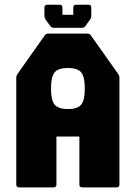

<svg xmlns="http://www.w3.org/2000/svg" viewBox="-20 -812 588 832"><path d="M63 0Q50.5 0 50.5 -12.5V-476Q50.5 -483 55.5 -491L174 -659Q179.5 -666.5 190 -666.5H357.5Q368.5 -666.5 373.5 -659L492.5 -491Q497.5 -484 497.5 -476V-12.5Q497.5 0 485 0H336.5Q324 0 324 -12.5V-220.5H224.5V-12.5Q224.5 0 212 0ZM274 -339.5Q316 -339.5 331.8 -358.5Q347.5 -377.5 347.5 -428.5Q347.5 -479.5 331.8 -498.5Q316 -517.5 274 -517.5Q232.5 -517.5 216.8 -498.5Q201 -479.5 201 -428.5Q201 -377.5 216.8 -358.5Q232.5 -339.5 274 -339.5ZM213 -691.5Q203.5 -691.5 198 -699L177.5 -727.5Q172.5 -734.5 172.5 -742.5V-779Q172.5 -791.5 185 -791.5H238Q250.5 -791.5 250.5 -779V-748H297.5V-779Q297.5 -791.5 310 -791.5H363Q375.5 -791.5 375.5 -779V-742.5Q375.5 -734.5 370.5 -727.5L350 -699Q344.5 -691.5 335 -691.5Z"/></svg>

Font: Jaro 24pt
Style: Regular
Weight: 400
Designer: Agyei Archer, Celine Hurka, Mirko Velimirović
Version: Version 1.000